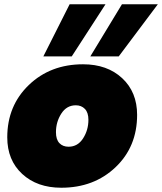

<svg xmlns="http://www.w3.org/2000/svg" viewBox="-20 -872 759 899"><path d="M622 -334Q622 -185 521 -89Q420 7 267 7Q154 7 84 -57.5Q14 -122 14 -229Q14 -377 115 -474Q216 -571 369 -571Q482 -571 552 -506Q622 -441 622 -334ZM242 -253Q242 -219 258 -202Q274 -185 301 -185Q344 -185 369 -224Q394 -263 394 -311Q394 -345 377.5 -362Q361 -379 335 -379Q292 -379 267 -340Q242 -301 242 -253ZM551 -852H719L536 -608H403ZM306 -852H474L316 -608H183Z"/></svg>

Font: Poppins Black
Style: Italic
Weight: 900
Italic angle: -10°
Designer: Ninad Kale (Devanagari), Jonny Pinhorn (Latin)
Foundry: Indian Type Foundry
Version: Version 3.200;PS 1.000;hotconv 16.6.54;makeotf.lib2.5.65590